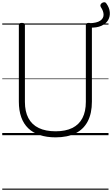

<svg xmlns="http://www.w3.org/2000/svg" viewBox="-20 -1205 999 1711"><path d="M475 19Q396 19 334.5 -1.5Q273 -22 231.5 -62Q190 -102 169 -161.5Q148 -221 148 -299V-982Q148 -992 154.5 -996.5Q161 -1001 175 -1001Q189 -1001 195.5 -996.5Q202 -992 202 -982V-297Q202 -211 233 -152.5Q264 -94 325 -64.5Q386 -35 476 -35Q564 -35 624 -64.5Q684 -94 714.5 -152.5Q745 -211 745 -297V-982Q745 -992 751.5 -996.5Q758 -1001 772 -1001Q799 -1001 799 -982V-299Q799 -195 762 -124Q725 -53 653 -17Q581 19 475 19ZM928 -1174Q955 -1136 958.5 -1097Q962 -1058 943.5 -1026Q925 -994 883.5 -975Q842 -956 777 -959V-998Q843 -1000 873 -1020.5Q903 -1041 903 -1073.5Q903 -1106 878 -1143Q872 -1154 876 -1163.5Q880 -1173 889.5 -1179Q899 -1185 910 -1185Q921 -1185 928 -1174ZM0 476H947V486H0ZM0 -20H947V0H0ZM0 -505H947V-500H0ZM0 -996H947V-986H0Z"/></svg>

Font: Playwrite PL Guides
Style: Regular
Weight: 400
Designer: Veronika Burian, José Scaglione
Foundry: TypeTogether
Version: Version 1.003